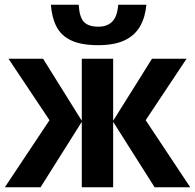

<svg xmlns="http://www.w3.org/2000/svg" viewBox="-20 -796 829 816"><path d="M772.9 -546.4 599.1 -285.2 788.6 0H637.2L460.9 -278.3V0H327.6V-278.3L152.3 0H0.5L190.4 -285.2L16.1 -546.4H163.1L327.6 -282.7V-546.4H460.9V-282.7L626 -546.4ZM602.1 -775.9Q597.2 -722.2 575 -683.6Q552.7 -645 509.3 -624.5Q465.8 -604 397 -604Q325.7 -604 283 -624Q240.2 -644 220.2 -682.6Q200.2 -721.2 196.3 -775.9H314.5Q317.4 -723.6 336.4 -703.1Q355.5 -682.6 398.4 -682.6Q435.5 -682.6 457 -704.1Q478.5 -725.6 482.4 -775.9Z"/></svg>

Font: Open Sans SemiCondensed
Style: Bold
Weight: 700
Width: 4
Designer: Monotype Design Team
Foundry: Monotype Imaging Inc.
Version: Version 3.003